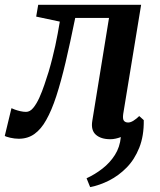

<svg xmlns="http://www.w3.org/2000/svg" viewBox="-50 -573 672 804"><path d="M327.5 210.5 312.5 173.5Q347.5 157.5 379 133Q410.5 108.5 431.2 75.8Q452 43 456 1Q445.5 5 434.2 7.5Q423 10 412 10Q372.5 10 351.2 -9Q330 -28 336.5 -67L406.5 -498H265Q244 -394.5 224.8 -312.8Q205.5 -231 185.8 -170.5Q166 -110 143.5 -70.5Q122.5 -32.5 94.5 -12.2Q66.5 8 28.5 8Q11.5 8 -7 3.8Q-25.5 -0.5 -30 -4L-2 -120Q2 -118 12 -114.2Q22 -110.5 35 -107.5Q48 -104.5 59 -104.5Q75.5 -104.5 89.2 -121.2Q103 -138 114.8 -164Q126.5 -190 136.2 -219Q146 -248 153.5 -272Q162.5 -302.5 169.2 -329.5Q176 -356.5 181.5 -381.5Q187 -406.5 191.5 -431.5Q196 -456.5 200.5 -482.5L101.5 -503.5L110 -553H541L466 -96Q463 -74.5 469 -67.2Q475 -60 486.5 -60Q497 -60 509.2 -67.8Q521.5 -75.5 533 -87L552 -70Q553 -4 533.2 45.5Q513.5 95 480.2 128.8Q447 162.5 407 182.8Q367 203 327.5 210.5Z"/></svg>

Font: Merriweather 24pt SemiBold
Style: Italic
Weight: 600
Italic angle: -7.8°
Version: Version 2.101